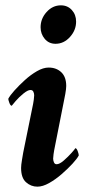

<svg xmlns="http://www.w3.org/2000/svg" viewBox="-20 -691 342 719"><path d="M104 -302Q105 -305 106.5 -317.5Q108 -330 108 -334Q108 -341 105 -347.5Q102 -354 94 -354Q84 -354 67.5 -340.5Q51 -327 38.5 -312.5Q26 -298 24 -295Q19 -295 15 -306Q11 -317 11 -321Q17 -333 34 -352Q51 -371 73 -391Q95 -411 118.5 -424.5Q142 -438 162 -438Q191 -438 209.5 -420.5Q228 -403 228 -369Q228 -359 224.5 -339Q221 -319 219 -311L183 -129Q182 -126 180.5 -113.5Q179 -101 179 -97Q179 -90 182 -83Q185 -76 192 -76Q203 -76 219 -90Q235 -104 248 -118.5Q261 -133 262 -136Q267 -136 271 -125Q275 -114 275 -109Q269 -97 251.5 -78Q234 -59 211 -39Q188 -19 164 -5.5Q140 8 120 8Q96 8 77.5 -8.5Q59 -25 59 -62Q59 -73 62.5 -93.5Q66 -114 67 -120ZM208 -671Q233 -671 249 -653.5Q265 -636 265 -610Q265 -578 242 -552.5Q219 -527 188 -527Q163 -527 147.5 -545.5Q132 -564 132 -589Q132 -621 154.5 -646Q177 -671 208 -671Z"/></svg>

Font: Amiri
Style: Bold Italic
Weight: 700
Italic angle: 10°
Designer: Khaled Hosny
Version: Version 0.113